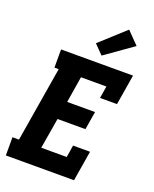

<svg xmlns="http://www.w3.org/2000/svg" viewBox="-178 -1093 955 1191"><g transform="rotate(20 300.0 -497.5)"><path d="M11 0V-120H54L136 -615H108V-735H583L550 -535H438L451 -615H283L255 -442H439L419 -322H235L201 -120H369L382 -200H494L461 0ZM357 -785 298 -845 463 -995 541 -915Z"/></g></svg>

Font: Iosevka Etoile Heavy Oblique
Style: Regular
Weight: 900
Italic angle: -9°
Designer: Belleve Invis
Foundry: Belleve Invis
Version: Version 15.5.2; ttfautohint (v1.8.4)